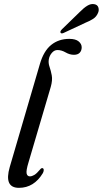

<svg xmlns="http://www.w3.org/2000/svg" viewBox="-20 -917 506 946"><path d="M321.5 -725.5Q352.5 -725.5 367.5 -713Q382.5 -700.5 382.5 -684Q382.5 -667.5 372.8 -657.2Q363 -647 344.5 -647Q323.5 -647 303.2 -658.8Q283 -670.5 263 -670.5Q247.5 -670.5 235.5 -656.5Q223.5 -642.5 220.5 -624.5Q217.5 -606.5 224 -588Q230.5 -569.5 235 -545.8Q239.5 -522 230 -488.5L120.5 -117Q108 -76 111.2 -62Q114.5 -48 127.5 -48Q137 -48 149 -55Q161 -62 177.5 -82Q184 -90 189.5 -88.5Q194.5 -87.5 195.5 -81.2Q196.5 -75 191.5 -64.5Q147.5 8.5 73.5 8.5Q-1.5 8.5 28 -94L176.5 -601.5Q195 -665.5 232 -695.5Q269 -725.5 321.5 -725.5ZM372.5 -857.5Q393 -878.5 410.5 -889Q428 -899.5 444 -896.5Q460 -894 464.5 -880.5Q469 -867 463 -853.5Q455.5 -835 439.5 -824.5Q423.5 -814 401 -805L293 -754.5Q281.5 -749.5 278 -756.5Q275.5 -762.5 285 -772.5Z"/></svg>

Font: Fraunces 144pt S050
Style: Italic
Weight: 400
Italic angle: -16°
Version: Version 1.000; ttfautohint (v1.8.3)